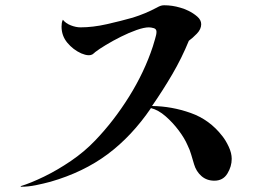

<svg xmlns="http://www.w3.org/2000/svg" viewBox="-20 -708 1040 730"><path d="M861 -104Q861 -75 844.5 -48Q828 -21 795 -21Q766 -21 746 -38.5Q726 -56 718 -83Q712 -102 707 -120Q702 -138 693 -156Q682 -182 659.5 -212Q637 -242 609.5 -266Q582 -290 554 -297Q481 -190 389 -121.5Q297 -53 172 -17Q146 -10 117 -4Q88 2 60 2L58 0Q97 -12 147.5 -36.5Q198 -61 249.5 -96Q301 -131 342 -174Q413 -248 471 -341Q529 -434 561 -531Q564 -542 569.5 -559.5Q575 -577 575 -587Q575 -598 564.5 -601Q554 -604 546 -604Q528 -604 499.5 -594Q471 -584 440 -568.5Q409 -553 382.5 -537Q356 -521 342 -510Q340 -508 337 -505.5Q334 -503 331 -501Q325 -498 318 -498Q311 -498 303.5 -500Q296 -502 289 -505Q258 -519 236 -545.5Q214 -572 214 -607Q214 -614 215 -620.5Q216 -627 219 -633Q230 -619 249.5 -611.5Q269 -604 286 -604Q333 -604 386 -616Q439 -628 485 -641Q533 -656 576 -679Q583 -683 589.5 -685.5Q596 -688 604 -688Q635 -688 665 -679Q678 -676 696.5 -667Q715 -658 730 -645Q745 -632 745 -616Q745 -597 728.5 -580Q712 -563 698 -553Q671 -487 635 -425.5Q599 -364 558 -305Q633 -304 705 -278.5Q777 -253 825 -191Q838 -175 849.5 -150.5Q861 -126 861 -104Z"/></svg>

Font: Kaisei Tokumin Medium
Style: Regular
Weight: 500
Designer: Font-Kai, 金井和夫
Foundry: KAZUO KANAI
Version: Version 5.003